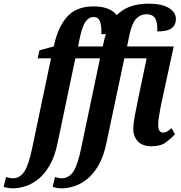

<svg xmlns="http://www.w3.org/2000/svg" viewBox="-142 -790 988 1050"><path d="M-72 240Q-84 240 -99 237.5Q-114 235 -122 232L-109 178Q-102 180 -91.5 182.5Q-81 185 -72 185Q-33 185 -8.5 147.5Q16 110 35 15L137 -471H64L74 -515L152 -536L160 -569Q185 -660 234 -707.5Q283 -755 370 -755Q416 -755 448.5 -742Q481 -729 496 -707Q558 -770 670 -770Q744 -770 782 -746Q820 -722 820 -687Q820 -654 797 -636Q774 -618 718 -618Q720 -662 708 -687Q696 -712 657 -712Q626 -712 603 -688Q580 -664 566 -600L553 -536H808L738 -213Q732 -182 727.5 -154.5Q723 -127 723 -107Q723 -65 750 -65Q762 -65 772.5 -71.5Q783 -78 796 -89L815 -56Q794 -33 765 -11.5Q736 10 687 10Q638 10 612.5 -16.5Q587 -43 587 -86Q587 -112 594.5 -153.5Q602 -195 613 -247L660 -471H538L440 -8Q425 65 397 113.5Q369 162 334.5 189.5Q300 217 263.5 228.5Q227 240 195 240Q183 240 168.5 237.5Q154 235 146 232L159 178Q165 180 175.5 182.5Q186 185 195 185Q235 185 259.5 147.5Q284 110 303 15L405 -471H270L173 -8Q158 65 130 113.5Q102 162 67.5 189.5Q33 217 -3.5 228.5Q-40 240 -72 240ZM285 -536H420L431 -584Q434 -595 437 -604Q426 -603 412 -603Q414 -650 404.5 -673.5Q395 -697 370 -697Q344 -697 326 -672Q308 -647 295 -585Z"/></svg>

Font: Noto Serif ExtraCondensed
Style: Bold Italic
Weight: 700
Width: 2
Italic angle: -12°
Designer: Monotype Design Team
Foundry: Monotype Imaging Inc.
Version: Version 2.013; ttfautohint (v1.8.4.7-5d5b)